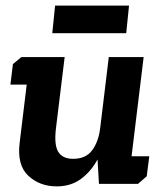

<svg xmlns="http://www.w3.org/2000/svg" viewBox="-20 -654 582 683"><path d="M176 -634H439L429 -536H166ZM511 -98 502 -27 471 0H332L327 -87Q304 -44 268 -17.5Q232 9 182 9Q121 9 80.5 -29Q40 -67 50 -147L75 -353H17L26 -426L56 -451H210L179 -197Q172 -138 187.5 -113.5Q203 -89 240 -89Q285 -89 307.5 -119Q330 -149 336 -196V-195L367 -451H491L448 -98Z"/></svg>

Font: Zilla Slab
Style: Bold Italic
Weight: 700
Italic angle: -6°
Designer: Typotheque.com
Foundry: Typotheque type foundry
Version: Version 1.1; 2017; ttfautohint (v1.6)